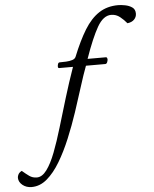

<svg xmlns="http://www.w3.org/2000/svg" viewBox="-275 -850 899 1121"><g transform="rotate(-5 174.0 -290.0)"><path d="M242 -461Q223 -411 201.5 -342Q180 -273 154.5 -196.5Q129 -120 98.5 -46.5Q68 27 32.5 86.5Q-3 146 -44.5 181.5Q-86 217 -135 217Q-166 217 -188 199.5Q-210 182 -211 157Q-211 146 -205 135.5Q-199 125 -185 118Q-163 137 -144 150.5Q-125 164 -100 164Q-69 164 -42 127.5Q-15 91 9 28.5Q33 -34 57 -114.5Q81 -195 108 -284Q135 -373 166 -461H85Q78 -461 78 -471Q78 -479 81 -486.5Q84 -494 91 -494Q109 -494 129 -495Q149 -496 165 -501Q181 -506 186 -518Q223 -610 261 -672Q299 -734 347 -765.5Q395 -797 460 -797Q477 -797 500.5 -792.5Q524 -788 541.5 -776Q559 -764 559 -739Q559 -719 545 -704.5Q531 -690 505 -687Q488 -708 465.5 -726Q443 -744 414 -744Q368 -744 332.5 -682Q297 -620 255 -500H363Q369 -500 371 -488Q371 -480 367 -470.5Q363 -461 355 -461Z"/></g></svg>

Font: Sedan
Style: Regular
Weight: 400
Designer: Sebastian Salazar
Foundry: Sebastian Salazar
Version: Version 1.100; ttfautohint (v1.8.4.7-5d5b)